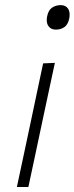

<svg xmlns="http://www.w3.org/2000/svg" viewBox="-20 -748 298 768"><path d="M47.5 0Q59.5 -57 70.5 -107.5Q81 -158.5 94.5 -220.5L105 -270Q118.5 -333 129.5 -386Q140.5 -439 152.5 -494.5L199.5 -496.5Q187 -439 176 -387Q165 -334.5 151 -270L140.5 -220.5Q127.5 -159 116.5 -107.5Q105.5 -56 93.5 0ZM203 -629.5Q183.5 -629.5 173.5 -644Q167 -653.5 167 -667.5Q167 -674.5 168.5 -682.5Q173.5 -707.5 188.5 -717.5Q203.5 -727.5 223 -727.5Q243 -727.5 252.5 -713Q258.5 -703 258.5 -689.5Q258.5 -682.5 257 -674Q252 -650 237.8 -639.8Q223.5 -629.5 203 -629.5Z"/></svg>

Font: Heraclito ExtraLight
Style: Italic
Weight: 200
Italic angle: -12°
Designer: Kostas Bartsokas (font) & Cristiano Sobral (main changes)
Foundry: Kostas Bartsokas (font) & Cristiano Sobral (main changes)
Version: Version 1.00;July 8, 2020;FontCreator 13.0.0.2655 64-bit